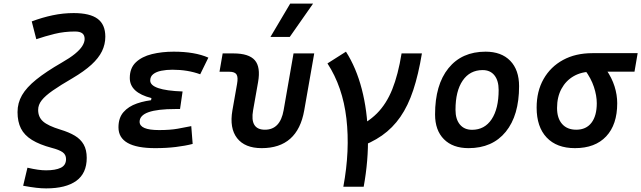

<svg xmlns="http://www.w3.org/2000/svg" viewBox="-20 -815 3570 1069"><path d="M236.8 233.9Q211.4 233.9 181.6 230.5Q151.9 227.1 108.9 219.2L132.8 118.7Q167 126.5 191.2 129.9Q215.3 133.3 236.8 133.3Q289.1 133.3 318.4 119.1Q347.7 105 347.7 70.8Q347.7 45.9 328.6 32.5Q309.6 19 268.1 8.3Q200.2 -9.8 158 -35.9Q115.7 -62 96.7 -99.6Q77.6 -137.2 77.6 -190.9Q77.6 -241.7 102.5 -284.9Q127.4 -328.1 181.9 -372.1Q236.3 -416 323.7 -466.3Q369.1 -492.2 397.2 -515.1Q425.3 -538.1 438.2 -558.8Q451.2 -579.6 451.2 -598.1Q451.2 -619.6 438 -629.6Q424.8 -639.6 397.5 -639.6Q337.9 -639.6 284.4 -626.5Q231 -613.3 182.1 -596.7L156.7 -695.8Q215.3 -717.8 273.4 -730Q331.5 -742.2 390.1 -742.2Q480.5 -742.2 523.4 -710.4Q566.4 -678.7 566.4 -610.8Q566.4 -568.4 547.9 -530Q529.3 -491.7 489 -454.8Q448.7 -418 383.3 -379.4Q315.9 -340.3 273.9 -311Q231.9 -281.7 212.2 -256.6Q192.4 -231.4 192.4 -203.1Q192.4 -163.1 220 -138.7Q247.6 -114.3 316.4 -93.3Q363.8 -79.1 396.5 -59.6Q429.2 -40 446 -10.3Q462.9 19.5 462.9 64Q462.9 149.9 404.8 191.9Q346.7 233.9 236.8 233.9Z M844.2 9.8Q639.6 9.8 639.6 -106Q639.6 -158.7 667.5 -190.7Q695.3 -222.7 742.7 -239Q790 -255.4 848.6 -259.8L996.6 -305.7L982.4 -208H957Q906.7 -208 869.4 -203.6Q832 -199.2 807.1 -190.4Q782.2 -181.6 769.8 -168.2Q757.3 -154.8 757.3 -137.2Q757.3 -90.8 865.7 -90.8Q927.2 -90.8 969.5 -98.4Q1011.7 -106 1044.9 -112.8L1052.7 -13.7Q1011.2 -2.9 958.7 3.4Q906.2 9.8 844.2 9.8ZM813 -211.9 823.2 -269Q702.6 -299.3 702.6 -380.9Q702.6 -436 736.3 -468Q770 -500 825.7 -513.7Q881.3 -527.3 946.8 -527.3Q1064.9 -527.3 1140.1 -494.1L1094.7 -401.4Q1025.4 -426.8 939.9 -426.8Q906.2 -426.8 878.2 -421.1Q850.1 -415.5 833.3 -402.3Q816.4 -389.2 816.4 -366.7Q816.4 -339.8 861.1 -324.5Q905.8 -309.1 996.6 -305.7L982.4 -208Z M1437 9.8Q1343.3 9.8 1300 -45.9Q1256.8 -101.6 1273.9 -200.2L1299.8 -347.2Q1306.6 -384.8 1297.1 -400.1Q1287.6 -415.5 1257.3 -415.5H1202.1L1219.7 -517.6H1279.3Q1365.7 -517.6 1398.7 -479.7Q1431.6 -441.9 1417 -358.4L1389.2 -201.2Q1370.1 -92.8 1455.1 -92.8Q1540 -92.8 1559.1 -201.2L1614.3 -517.6H1729.5L1673.8 -200.2Q1636.7 9.8 1437 9.8ZM1485.8 -609.4 1595.7 -794.9H1723.1L1593.3 -609.4Z M1891.6 224.6Q1929.2 22 1908.7 -154.8Q1888.2 -331.5 1803.2 -461.9L1906.2 -527.3Q1963.4 -438 1994.4 -318.6Q2025.4 -199.2 2028.6 -60.8Q2031.7 77.6 2004.9 224.6ZM1965.3 8.8 1944.3 -96.2Q2025.4 -130.4 2078.4 -183.3Q2131.3 -236.3 2164.1 -317.9Q2196.8 -399.4 2215.8 -517.6H2329.1Q2309.6 -399.9 2280.8 -313Q2252 -226.1 2209.2 -164.3Q2166.5 -102.5 2106.7 -60.5Q2046.9 -18.6 1965.3 8.8Z M2588.9 9.8Q2501 9.8 2451.7 -39.8Q2402.3 -89.4 2402.3 -177.7Q2402.3 -342.8 2476.8 -435.1Q2551.3 -527.3 2683.6 -527.3Q2771.5 -527.3 2820.8 -476.6Q2870.1 -425.8 2870.1 -335Q2870.1 -172.4 2795.9 -81.3Q2721.7 9.8 2588.9 9.8ZM2608.4 -92.3Q2678.2 -92.3 2717.3 -151.1Q2756.3 -210 2756.3 -314Q2756.3 -366.2 2732.9 -395.5Q2709.5 -424.8 2667.5 -424.8Q2596.2 -424.8 2556.2 -366.5Q2516.1 -308.1 2516.1 -203.6Q2516.1 -151.4 2540.5 -121.8Q2564.9 -92.3 2608.4 -92.3Z M3181.2 9.8Q3079.6 9.8 3023.7 -49.3Q2967.8 -108.4 2967.8 -215.8Q2967.8 -307.1 3006.6 -375.2Q3045.4 -443.4 3115 -481.2Q3184.6 -519 3277.8 -519H3530.3L3512.7 -416H3276.4Q3217.8 -416 3174.1 -390.9Q3130.4 -365.7 3106 -320.3Q3081.5 -274.9 3081.5 -213.9Q3081.5 -156.7 3109.6 -124.8Q3137.7 -92.8 3188.5 -92.8Q3243.2 -92.8 3272.9 -131.3Q3302.7 -169.9 3302.7 -240.2Q3302.7 -282.2 3286.9 -330.6Q3271 -378.9 3236.3 -425.8H3356Q3386.7 -381.3 3401.6 -334.2Q3416.5 -287.1 3416.5 -240.2Q3416.5 -121.1 3355 -55.7Q3293.5 9.8 3181.2 9.8Z"/></svg>

Font: Cascadia Mono Medium
Style: Italic
Weight: 500
Italic angle: -10°
Monospace: yes
Designer: Aaron Bell
Foundry: Saja Typeworks
Version: Version 2407.024